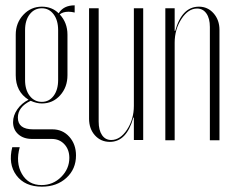

<svg xmlns="http://www.w3.org/2000/svg" viewBox="-20 -526 881 720"><path d="M137 174Q73 174 41.5 131.5Q10 89 26 26H54Q38 84 62 126Q86 168 136 168Q179 168 209.5 137.5Q240 107 240 66Q240 35 221.5 15Q203 -5 174 -5H100Q68 -5 48.5 -22.5Q29 -40 29 -68Q29 -93 45 -116Q61 -139 87 -152Q39 -182 39 -244V-396Q39 -440 67.5 -470.5Q96 -501 137 -501Q175 -501 200 -476Q218 -506 260 -506V-479Q248 -482 237 -482Q216 -482 204 -472Q233 -441 233 -396V-244Q233 -199 205.5 -168.5Q178 -138 137 -138Q117 -138 95 -148Q47 -125 47 -85Q47 -41 104 -41H176Q215 -41 240 -13Q265 15 265 57Q265 108 229 141Q193 174 137 174ZM74 -226Q74 -189 91.5 -166.5Q109 -144 137 -144Q164 -144 181 -166.5Q198 -189 198 -226V-413Q198 -450 181 -472.5Q164 -495 137 -495Q109 -495 91.5 -472.5Q74 -450 74 -413Z M480 -85Q455 6 392 6Q358 6 336 -18.5Q314 -43 314 -81V-495H350V-70Q350 -38 362.5 -19.5Q375 -1 397 -1Q431 -1 456.5 -40Q482 -79 482 -129V-495H517V-1H482V-85Z M637 -410Q662 -501 726 -501Q759 -501 781 -476Q803 -451 803 -414V0H767V-425Q767 -457 754 -475.5Q741 -494 719 -494Q686 -494 660.5 -455Q635 -416 635 -366V0H600V-495H635V-410Z"/></svg>

Font: Moniqa ExtLt Narrow Display
Style: Regular
Weight: 200
Width: 4
Designer: Rajesh Rajput
Foundry: Rajesh Rajput
Version: Version 1.000